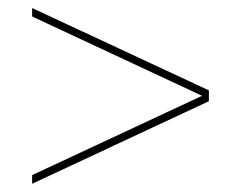

<svg xmlns="http://www.w3.org/2000/svg" viewBox="-20 -626 600 478"><path d="M500 -401 60 -606V-585L483 -387.5L60 -190V-168.5L500 -374Z"/></svg>

Font: Bodoni* 11
Style: Regular
Weight: 400
Version: Version 2.3